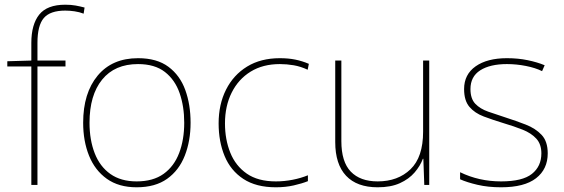

<svg xmlns="http://www.w3.org/2000/svg" viewBox="-20 -785 2392 815"><path d="M258 -503H139V0H113V-503H11V-525L113 -528V-603Q113 -681 146.5 -723Q180 -765 257 -765Q282 -765 301 -761.5Q320 -758 339 -753L335 -727Q317 -734 296.5 -737Q276 -740 257 -740Q193 -740 166 -708.5Q139 -677 139 -603V-528H258Z M789 -264Q789 -187 764.5 -124.5Q740 -62 689.5 -26Q639 10 560 10Q484 10 433.5 -26Q383 -62 358 -124Q333 -186 333 -264Q333 -390 394.5 -464Q456 -538 566 -538Q646 -538 695 -501.5Q744 -465 766.5 -403Q789 -341 789 -264ZM360 -264Q360 -191 382 -134.5Q404 -78 448.5 -46.5Q493 -15 560 -15Q630 -15 674.5 -47Q719 -79 740.5 -135.5Q762 -192 762 -264Q762 -333 742.5 -389.5Q723 -446 680 -479.5Q637 -513 566 -513Q467 -513 413.5 -447Q360 -381 360 -264Z M1151 10Q1067 10 1013 -25.5Q959 -61 933.5 -122.5Q908 -184 908 -261Q908 -342 939.5 -404.5Q971 -467 1029 -502.5Q1087 -538 1168 -538Q1204 -538 1233.5 -532Q1263 -526 1291 -514L1286 -489Q1256 -503 1226.5 -508Q1197 -513 1168 -513Q1096 -513 1044 -481Q992 -449 963.5 -392Q935 -335 935 -261Q935 -193 957.5 -137Q980 -81 1027.5 -48Q1075 -15 1151 -15Q1187 -15 1222.5 -22Q1258 -29 1287 -41V-16Q1262 -6 1227 2Q1192 10 1151 10Z M1802 -528V0H1781L1777 -111H1775Q1764 -81 1740 -53Q1716 -25 1677.5 -7.5Q1639 10 1583 10Q1495 10 1449 -39Q1403 -88 1403 -182V-528H1429V-186Q1429 -98 1469 -56.5Q1509 -15 1583 -15Q1669 -15 1722.5 -66.5Q1776 -118 1776 -226V-528Z M2305 -134Q2305 -67 2255.5 -28.5Q2206 10 2107 10Q2052 10 2007 -0.5Q1962 -11 1933 -24V-54Q2013 -15 2107 -15Q2198 -15 2238 -47Q2278 -79 2278 -134Q2278 -173 2256.5 -196.5Q2235 -220 2198.5 -234.5Q2162 -249 2118 -262Q2072 -276 2033.5 -290.5Q1995 -305 1972.5 -331.5Q1950 -358 1950 -407Q1950 -469 1999 -503.5Q2048 -538 2132 -538Q2179 -538 2220 -529.5Q2261 -521 2292 -508L2281 -483Q2253 -497 2212.5 -505Q2172 -513 2132 -513Q2060 -513 2018.5 -486.5Q1977 -460 1977 -407Q1977 -366 1997.5 -344.5Q2018 -323 2052.5 -311Q2087 -299 2127 -286Q2171 -272 2212 -256Q2253 -240 2279 -212.5Q2305 -185 2305 -134Z"/></svg>

Font: Noto Sans Devanagari Thin
Style: Regular
Weight: 100
Designer: Jelle Bosma - Monotype Design Team
Foundry: Monotype Imaging Inc.
Version: Version 2.004; ttfautohint (v1.8.4.7-5d5b)